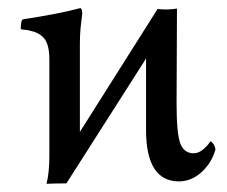

<svg xmlns="http://www.w3.org/2000/svg" viewBox="-20 -444 559 473"><path d="M416 -422.9 415 -189.5Q415 -114.3 424.3 -90.3Q433.6 -66.4 457 -66.4Q469.7 -66.4 481.4 -76.7Q493.2 -86.9 498 -95.7Q502 -95.7 507.8 -85.9Q510.7 -80.1 510.7 -75.2Q501 -42 476.1 -19.5Q451.2 2.9 419.9 2.9Q339.8 2 339.8 -124V-299.8L143.6 7.8Q117.2 7.8 94.7 8.8Q101.6 -19.5 101.6 -59.6V-297.9Q101.6 -335 87.9 -350.6Q78.1 -361.3 64 -365.7Q49.8 -370.1 40.5 -370.6Q31.2 -371.1 31.2 -373Q31.2 -395.5 37.1 -396.5Q127 -410.2 176.8 -423.8Q179.7 -424.8 181.2 -420.4Q182.6 -416 182.6 -410.2Q182.6 -407.2 179.7 -385.7Q176.8 -364.3 176.8 -333V-119.1L368.2 -421.9Q390.6 -418.9 416 -422.9Z"/></svg>

Font: Crimson Text
Style: Regular
Weight: 400
Version: Version 0.13